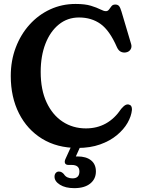

<svg xmlns="http://www.w3.org/2000/svg" viewBox="-20 -734 714 972"><path d="M648 -178Q645 -146 625.8 -112.2Q606.5 -78.5 571.5 -49.5Q536.5 -20.5 486.8 -2.8Q437 15 372.5 15Q269 15 193.2 -31.5Q117.5 -78 76 -160.2Q34.5 -242.5 34.5 -349.5Q34.5 -427 59.8 -493.5Q85 -560 129.8 -609.5Q174.5 -659 234 -686.5Q293.5 -714 362.5 -714Q410.5 -714 440.5 -704.8Q470.5 -695.5 488 -686.5Q505.5 -677.5 516 -677.5Q526 -677.5 532 -686Q538 -694.5 544.5 -702.8Q551 -711 563.5 -711Q576 -711 582.5 -703.5Q589 -696 595 -675.5L644 -510.5Q648.5 -495 640.5 -483Q632.5 -471 616.5 -468.5Q602.5 -466.5 591 -472.5Q579.5 -478.5 572 -495Q535 -580 489 -612.8Q443 -645.5 380 -645.5Q321.5 -645.5 277.8 -610Q234 -574.5 210 -512.5Q186 -450.5 186 -370Q186 -279.5 215.8 -215.8Q245.5 -152 297.2 -118Q349 -84 415 -84Q527.5 -84 594 -183.5Q606.5 -198 615.5 -202.5Q624.5 -207 633 -204.5Q649 -200.5 648 -178ZM347.5 -8.5H394L364 58Q368.5 58 373 58Q416.5 58 441 77.8Q465.5 97.5 465.5 134Q465.5 172 436.8 195.2Q408 218.5 356 218.5Q311 218.5 283.5 201.2Q256 184 256 160.5Q256 149 262.2 141.8Q268.5 134.5 278 134.5Q286 134.5 292 138Q298 141.5 303 147Q310.5 159 321.8 164Q333 169 347 169Q382 169 382 134Q382 101 343 101H327Q313 101 309.2 92.2Q305.5 83.5 311.5 70.5Z"/></svg>

Font: Fraunces 72pt SuperSoft SemiBold
Style: Regular
Weight: 600
Version: Version 1.000;[b76b70a41]